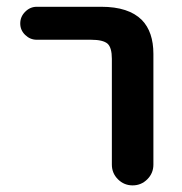

<svg xmlns="http://www.w3.org/2000/svg" viewBox="-20 -568 540 569"><path d="M311.5 -80.1V-393.6Q311.5 -426.8 298.8 -438.5Q285.2 -450.2 250 -450.2H88.9Q69.3 -450.2 54.7 -464.4Q40 -478.5 40 -498.5Q40 -518.6 54.7 -533.2Q69.3 -547.9 88.9 -547.9H280.3Q361.3 -547.9 400.4 -508.8Q434.6 -473.6 434.6 -408.2V-80.1Q434.6 -54.7 416.5 -36.6Q398.4 -18.6 373 -18.6Q347.7 -18.6 329.6 -36.6Q311.5 -54.7 311.5 -80.1Z"/></svg>

Font: Rounded-X Mgen+ 1mn medium
Style: Regular
Weight: 500
Designer: [Source Han Sans]
Ryoko NISHIZUKA  (kana & ideographs); Paul D. Hunt (Latin, Greek & Cyrillic); Wenlong ZHANG  (bopomofo
Version: Version 1.059.20150602